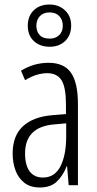

<svg xmlns="http://www.w3.org/2000/svg" viewBox="-20 -820 431 850"><path d="M195 -542Q264 -542 294.5 -497.5Q325 -453 325 -360V0H284L277 -84H275Q260 -44 232.5 -17Q205 10 156 10Q114 10 87.5 -11Q61 -32 48.5 -66Q36 -100 36 -140Q36 -219 81.5 -261Q127 -303 211 -310L272 -315V-358Q272 -433 252.5 -464.5Q233 -496 189 -496Q168 -496 143.5 -489Q119 -482 91 -465L73 -507Q130 -542 195 -542ZM217 -269Q91 -257 91 -141Q91 -88 111.5 -61Q132 -34 170 -34Q222 -34 247.5 -83.5Q273 -133 273 -216V-274ZM200 -613Q157 -613 130 -638Q103 -663 103 -706Q103 -749 129.5 -774.5Q156 -800 199 -800Q240 -800 267.5 -774.5Q295 -749 295 -707Q295 -664 268.5 -638.5Q242 -613 200 -613ZM200 -649Q226 -649 242 -664.5Q258 -680 258 -706Q258 -732 242.5 -748.5Q227 -765 199 -765Q172 -765 156.5 -748.5Q141 -732 141 -706Q141 -681 155.5 -665Q170 -649 200 -649Z"/></svg>

Font: Noto Sans ExtraCondensed Light
Style: Regular
Weight: 300
Width: 2
Designer: Monotype Design Team
Foundry: Monotype Imaging Inc.
Version: Version 2.013; ttfautohint (v1.8.4.7-5d5b)